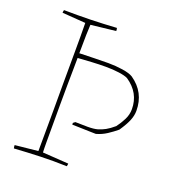

<svg xmlns="http://www.w3.org/2000/svg" viewBox="-121 -742 767 843"><g transform="rotate(20 262.0 -320.0)"><path d="M38 6Q37 3 36.5 -1Q36 -5 36 -9L143 -20Q143 -48 143.5 -100Q144 -152 144 -213.5Q144 -275 144 -333Q144 -410 144.5 -482.5Q145 -555 144 -619L35 -627Q35 -632 37 -640Q102 -639 161 -640.5Q220 -642 282 -646Q284 -642 284 -632L168 -619Q167 -602 166 -570.5Q165 -539 165 -485Q201 -486 235 -487Q269 -488 300 -488Q334 -488 367 -483Q400 -478 416 -468Q487 -419 487 -333Q487 -311 477.5 -287.5Q468 -264 445 -230Q426 -214 403 -199Q380 -184 354 -177Q349 -177 332.5 -177.5Q316 -178 296 -178.5Q276 -179 260.5 -179.5Q245 -180 243 -180V-188L252 -195Q281 -194 309.5 -194Q338 -194 356 -199Q373 -204 389.5 -213Q406 -222 427 -240Q442 -260 454 -283.5Q466 -307 466 -333Q466 -409 399 -454Q386 -461 357 -465Q328 -469 295 -469Q263 -469 228.5 -467Q194 -465 165 -463Q165 -448 164.5 -414Q164 -380 163.5 -335Q163 -290 163 -242Q163 -194 163 -149Q163 -104 163 -70Q163 -36 164 -21L285 -13Q285 -8 283 0Q218 -2 159 0Q100 2 38 6Z"/></g></svg>

Font: Labrada Thin
Style: Regular
Weight: 100
Designer: Mercedes Jáuregui
Foundry: Omnibus-Type Team
Version: Version 1.000; ttfautohint (v1.8.4.7-5d5b)